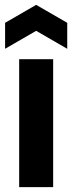

<svg xmlns="http://www.w3.org/2000/svg" viewBox="-20 -771 298 791"><path d="M59 0V-527H199V0ZM1 -570V-677L129 -751L257 -677V-570L129 -644Z"/></svg>

Font: Bricolage Grotesque SemiCondensed
Style: Bold
Weight: 700
Width: 4
Designer: Mathieu Triay
Foundry: Atelier Triay
Version: Version 1.001;gftools[0.9.33.dev8+g029e19f]